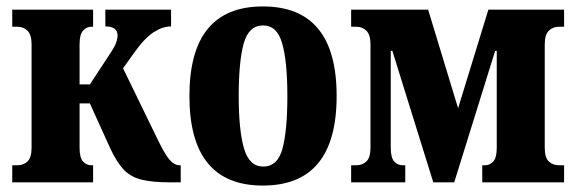

<svg xmlns="http://www.w3.org/2000/svg" viewBox="-20 -566 1789 596"><path d="M18 0V-53H34Q53 -53 65.5 -65Q78 -77 78 -107V-429Q78 -458 65.5 -470.5Q53 -483 34 -483H18V-536H269V-483H264Q248 -483 237.5 -470.5Q227 -458 227 -429V-304H259L326 -406Q337 -423 341 -435Q345 -447 345 -456Q345 -484 307 -484V-536H511V-484Q485 -484 457 -466Q429 -448 397 -403L362 -354L469 -134Q491 -88 506 -70.5Q521 -53 538 -53H541V0H508Q452 0 418.5 -8.5Q385 -17 363.5 -40Q342 -63 322 -106L259 -245H227V-107Q227 -77 237.5 -65Q248 -53 264 -53H269V0Z M796 10Q568 10 568 -268Q568 -546 796 -546Q1025 -546 1025 -268Q1025 10 796 10ZM797 -49Q842 -49 857 -105Q872 -161 872 -268Q872 -375 856 -431Q840 -487 797 -487Q752 -487 736.5 -431Q721 -375 721 -268Q721 -161 737.5 -105Q754 -49 797 -49Z M1070 0V-53H1086Q1105 -53 1117.5 -65Q1130 -77 1130 -107V-429Q1130 -458 1117.5 -470.5Q1105 -483 1086 -483H1070V-536H1309L1402 -230L1496 -536H1731V-483H1715Q1696 -483 1683.5 -470.5Q1671 -458 1671 -429V-107Q1671 -77 1683.5 -65Q1696 -53 1715 -53H1731V0H1477V-53H1485Q1501 -53 1511.5 -65Q1522 -77 1522 -107V-408H1517L1390 0H1325L1198 -408H1193V-107Q1193 -77 1203.5 -65Q1214 -53 1230 -53H1238V0Z"/></svg>

Font: Noto Serif ExtraCondensed ExtraBold
Style: Regular
Weight: 800
Width: 2
Designer: Monotype Design Team
Foundry: Monotype Imaging Inc.
Version: Version 2.013; ttfautohint (v1.8.4.7-5d5b)